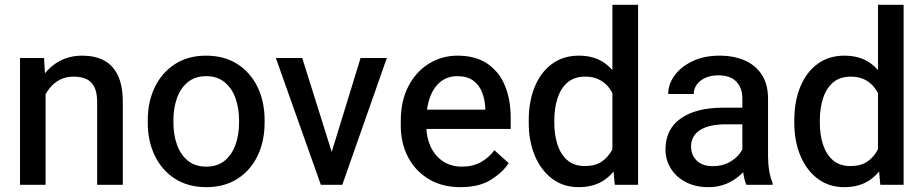

<svg xmlns="http://www.w3.org/2000/svg" viewBox="-20 -770 3852 800"><path d="M169.9 0H63.5V-528.3H163.6L169.9 -415.5ZM109.9 -284.7Q110.8 -358.9 137.5 -416Q164.1 -473.1 211.7 -505.6Q259.3 -538.1 322.8 -538.1Q374.5 -538.1 412.1 -518.8Q449.7 -499.5 470.7 -456.8Q491.7 -414.1 491.7 -343.3V0H384.8V-344.2Q384.8 -383.3 373.5 -406.7Q362.3 -430.2 340.3 -440.4Q318.4 -450.7 286.1 -450.7Q254.4 -450.7 229 -437.5Q203.6 -424.3 185.5 -401.1Q167.5 -377.9 158 -347.9Q148.4 -317.9 148.4 -283.7Z M595.7 -269.5Q595.7 -346.2 625 -406.7Q654.3 -467.3 708.7 -502.7Q763.2 -538.1 838.4 -538.1Q915 -538.1 969.7 -502.7Q1024.4 -467.3 1053.5 -406.7Q1082.5 -346.2 1082.5 -269.5V-258.3Q1082.5 -182.1 1053.5 -121.3Q1024.4 -60.5 970 -25.4Q915.5 9.8 839.4 9.8Q763.7 9.8 709 -25.4Q654.3 -60.5 625 -121.3Q595.7 -182.1 595.7 -258.3ZM702.6 -258.3Q702.6 -209 717.3 -167.5Q731.9 -126 762.2 -100.8Q792.5 -75.7 839.4 -75.7Q886.2 -75.7 916.5 -100.8Q946.8 -126 961.4 -167.5Q976.1 -209 976.1 -258.3V-269.5Q976.1 -318.4 961.4 -360.1Q946.8 -401.9 916.3 -427.2Q885.7 -452.6 838.4 -452.6Q792.5 -452.6 762 -427.2Q731.4 -401.9 717 -360.1Q702.6 -318.4 702.6 -269.5Z M1482.4 -528.3H1591.8L1406.2 0H1335.9L1347.2 -88.4ZM1377.9 -86.9 1386.7 0H1316.9L1129.4 -528.3H1239.3Z M1898.4 9.8Q1822.3 9.8 1766.6 -23.7Q1710.9 -57.1 1680.4 -115Q1649.9 -172.9 1649.9 -245.6V-266.1Q1649.9 -350.1 1681.9 -411.1Q1713.9 -472.2 1767.8 -505.1Q1821.8 -538.1 1885.7 -538.1Q1961.9 -538.1 2011 -504.6Q2060.1 -471.2 2084 -412.8Q2107.9 -354.5 2107.9 -279.3V-232.9H1706.1V-313H2002V-321.3Q2000.5 -354.5 1989 -384.5Q1977.5 -414.6 1952.6 -433.6Q1927.7 -452.6 1885.3 -452.6Q1845.7 -452.6 1816.7 -430.2Q1787.6 -407.7 1772 -366Q1756.3 -324.2 1756.3 -266.1V-245.6Q1756.3 -198.2 1773.9 -159.7Q1791.5 -121.1 1825 -98.4Q1858.4 -75.7 1904.8 -75.7Q1949.7 -75.7 1982.7 -93.8Q2015.6 -111.8 2040 -144L2099.6 -90.3Q2074.7 -52.2 2025.9 -21.2Q1977.1 9.8 1898.4 9.8Z M2390.6 9.8Q2327.6 9.8 2281 -25.1Q2234.4 -60.1 2208.7 -120.6Q2183.1 -181.2 2183.1 -258.3V-268.6Q2183.1 -349.1 2208.7 -409.9Q2234.4 -470.7 2281 -504.4Q2327.6 -538.1 2391.6 -538.1Q2457 -538.1 2500.7 -506.3Q2544.4 -474.6 2569.3 -417.2Q2594.2 -359.9 2602.1 -282.2V-243.2Q2594.2 -167.5 2569.6 -110.6Q2544.9 -53.7 2501 -22Q2457 9.8 2390.6 9.8ZM2417.5 -78.1Q2459.5 -78.1 2486.8 -96.4Q2514.2 -114.7 2530 -145Q2545.9 -175.3 2553.7 -212.4V-312.5Q2549.3 -340.8 2539.3 -365.7Q2529.3 -390.6 2513.2 -409.7Q2497.1 -428.7 2473.6 -439.7Q2450.2 -450.7 2418.5 -450.7Q2372.6 -450.7 2344.2 -426Q2315.9 -401.4 2302.7 -359.9Q2289.6 -318.4 2289.6 -268.6V-258.3Q2289.6 -208.5 2302.7 -167.7Q2315.9 -127 2344 -102.5Q2372.1 -78.1 2417.5 -78.1ZM2541.5 0 2531.7 -106.4V-750H2638.7V0Z M3073.2 -359.4Q3073.2 -403.8 3048.1 -429.9Q3022.9 -456.1 2972.7 -456.1Q2941.9 -456.1 2918.9 -445.6Q2896 -435.1 2883.3 -417.5Q2870.6 -399.9 2870.6 -378.4H2764.2Q2764.2 -418.9 2790.5 -455.3Q2816.9 -491.7 2865.2 -514.9Q2913.6 -538.1 2978.5 -538.1Q3037.1 -538.1 3082.8 -518.3Q3128.4 -498.5 3154.3 -458.5Q3180.2 -418.5 3180.2 -358.4V-119.1Q3180.2 -87.4 3185.1 -58.3Q3189.9 -29.3 3199.2 -7.8V0H3089.8Q3082 -17.6 3077.6 -45.7Q3073.2 -73.7 3073.2 -99.6ZM3089.8 -252H3004.4Q2933.6 -252 2896.5 -227.8Q2859.4 -203.6 2859.4 -159.2Q2859.4 -124.5 2882.8 -101.1Q2906.2 -77.6 2950.2 -77.6Q2988.8 -77.6 3018.1 -93.5Q3047.4 -109.4 3064 -132.8Q3080.6 -156.2 3081.5 -177.7L3120.6 -128.9Q3115.7 -108.4 3101.3 -84.7Q3086.9 -61 3063 -39.6Q3039.1 -18.1 3006.3 -4.2Q2973.6 9.8 2931.6 9.8Q2878.9 9.8 2838.6 -10.7Q2798.3 -31.2 2775.6 -67.1Q2752.9 -103 2752.9 -147Q2752.9 -231.9 2816.7 -276.6Q2880.4 -321.3 2992.7 -321.3H3089.8Z M3497.1 9.8Q3434.1 9.8 3387.5 -25.1Q3340.8 -60.1 3315.2 -120.6Q3289.6 -181.2 3289.6 -258.3V-268.6Q3289.6 -349.1 3315.2 -409.9Q3340.8 -470.7 3387.5 -504.4Q3434.1 -538.1 3498 -538.1Q3563.5 -538.1 3607.2 -506.3Q3650.9 -474.6 3675.8 -417.2Q3700.7 -359.9 3708.5 -282.2V-243.2Q3700.7 -167.5 3676 -110.6Q3651.4 -53.7 3607.4 -22Q3563.5 9.8 3497.1 9.8ZM3523.9 -78.1Q3565.9 -78.1 3593.3 -96.4Q3620.6 -114.7 3636.5 -145Q3652.3 -175.3 3660.2 -212.4V-312.5Q3655.8 -340.8 3645.8 -365.7Q3635.7 -390.6 3619.6 -409.7Q3603.5 -428.7 3580.1 -439.7Q3556.6 -450.7 3524.9 -450.7Q3479 -450.7 3450.7 -426Q3422.4 -401.4 3409.2 -359.9Q3396 -318.4 3396 -268.6V-258.3Q3396 -208.5 3409.2 -167.7Q3422.4 -127 3450.4 -102.5Q3478.5 -78.1 3523.9 -78.1ZM3647.9 0 3638.2 -106.4V-750H3745.1V0Z"/></svg>

Font: Heebo Medium
Style: Regular
Weight: 500
Designer: Oded Ezer
Foundry: Ezer Type House
Version: Version 3.100